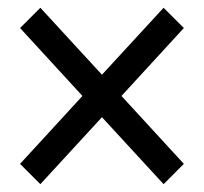

<svg xmlns="http://www.w3.org/2000/svg" viewBox="-20 -552 520 490"><path d="M31.2 -133.8 190.4 -307.1 31.2 -480.5 83 -532.2 240.2 -361.3 397.5 -532.2 449.2 -480.5 290 -307.1 449.2 -133.8 397.5 -82 240.2 -252.9 83 -82Z"/></svg>

Font: Reddit Sans Vanilla
Style: Regular
Weight: 400
Designer: Stephen Hutchings
Foundry: Reddit
Version: Version 1.013